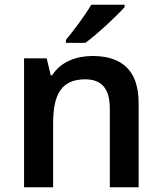

<svg xmlns="http://www.w3.org/2000/svg" viewBox="-20 -786 679 806"><path d="M503 -756V-766H363C337 -721 288 -656 257 -619V-606H338C387 -641 470 -719 503 -756ZM368 -551C300 -551 234 -526 199 -470H193L176 -541H81V0H203V-266C203 -387 235 -453 338 -453C409 -453 441 -411 441 -330V0H562V-353C562 -492 490 -551 368 -551Z"/></svg>

Font: Noto Sans Kayah Li SemiBold
Style: Regular
Weight: 600
Designer: Monotype Design Team, Sérgio Martins
Foundry: Monotype Imaging Inc.
Version: Version 2.002